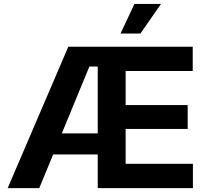

<svg xmlns="http://www.w3.org/2000/svg" viewBox="-20 -968 1061 988"><path d="M19.5 0 331.5 -727.5H971.7V-602.5H626.5V-427.2H945.8V-304.7H626.5V-125H972.7V0H482.9V-625.5H439.9L182.1 0ZM190.4 -173.3V-281.7H555.2V-173.3ZM600.1 -795.4 671.9 -947.8H808.6L702.6 -795.4Z"/></svg>

Font: Inter 18pt
Style: Bold
Weight: 700
Designer: Rasmus Andersson
Foundry: rsms
Version: Version 4.001;git-66647c0bb